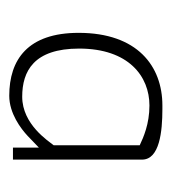

<svg xmlns="http://www.w3.org/2000/svg" viewBox="2 -733 371 415"><g transform="rotate(90 187.5 -525.5)"><path d="M51 -510C51 -400 109 -360 187 -360C225 -360 258 -385 274 -400L299 -424V-368H325V-647C325 -685 264 -691 216 -691H208C123 -691 51 -637 51 -510ZM85 -511C85 -618 145 -663 208 -663C248 -663 277 -650 294 -642V-456C285 -445 249 -388 189 -388C134 -388 85 -413 85 -511Z"/></g></svg>

Font: Charger Sport
Style: HL
Weight: 100
Designer: Jasper
Foundry: Cannot Into Space Fonts
Version: Version 1.1